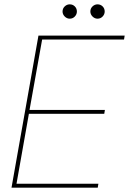

<svg xmlns="http://www.w3.org/2000/svg" viewBox="-20 -864 594 884"><path d="M33 0 157 -700H554L551 -682H174L116 -358H463L460 -340H113L56 -18H433L430 0ZM301 -778Q288 -778 278 -788Q268 -798 268 -811Q268 -825 278 -834.5Q288 -844 301 -844Q315 -844 324.5 -834.5Q334 -825 334 -811Q334 -798 324.5 -788Q315 -778 301 -778ZM429 -778Q416 -778 406 -788Q396 -798 396 -811Q396 -825 406 -834.5Q416 -844 429 -844Q443 -844 452.5 -834.5Q462 -825 462 -811Q462 -798 452.5 -788Q443 -778 429 -778Z"/></svg>

Font: DM Sans 12pt Thin
Style: Italic
Weight: 250
Italic angle: -10°
Version: Version 4.004;gftools[0.9.30]